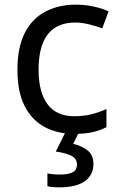

<svg xmlns="http://www.w3.org/2000/svg" viewBox="-20 -566 520 826"><path d="M300 10Q228 10 173 -19Q118 -48 86.5 -109Q55 -170 55 -265Q55 -364 87.5 -426Q120 -488 177 -517Q234 -546 306 -546Q346 -546 384.5 -537.5Q423 -529 447 -517L420 -444Q396 -453 364 -461Q332 -469 304 -469Q146 -469 146 -266Q146 -169 184.5 -117.5Q223 -66 299 -66Q342 -66 376 -75Q410 -84 438 -97V-19Q411 -5 378.5 2.5Q346 10 300 10ZM382 139Q382 187 345 213.5Q308 240 234 240Q202 240 184 235V180Q193 182 208 183.5Q223 185 237 185Q273 185 292 175.5Q311 166 311 141Q311 115 284.5 103Q258 91 220 86L263 0H321L295 53Q331 61 356.5 81Q382 101 382 139Z"/></svg>

Font: BC Sans
Style: Regular
Weight: 400
Designer: Monotype Design Team
Province of B.C.
Foundry: Monotype Imaging Inc.
Version: Version 2.000;GOOG;noto-source:20170915:90ef993387c0